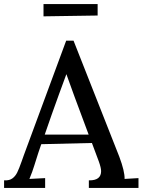

<svg xmlns="http://www.w3.org/2000/svg" viewBox="-33 -920 698 940"><path d="M0 0ZM645 0H402V-37H405Q462 -37 462 -82Q462 -98 451 -129L417 -220L166 -214H169Q157 -181 135 -110Q126 -80 111 -44L188 -48V0H-13V-37H-10Q13 -36 27.5 -46.5Q42 -57 51 -75Q60 -93 73 -130Q74 -134 84 -161L291 -721H327L551 -153Q578 -81 577 -44L645 -48ZM331 -449 292 -557 256 -459Q221 -363 186 -261H401ZM180 -840V-900H445V-844Z"/></svg>

Font: Sumana
Style: Regular
Weight: 400
Designer: Cyreal, Alexei Vanyashin (Devanagari), Olga Karpushina (Latin)
Foundry: Cyreal
Version: Version 1.015;PS 001.015;hotconv 1.0.70;makeotf.lib2.5.58329